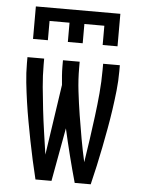

<svg xmlns="http://www.w3.org/2000/svg" viewBox="-53 -782 606 824"><g transform="rotate(5 250.0 -370.0)"><path d="M200 0H131Q121 -41 112 -81.5Q103 -122 95 -163Q87 -204 79.5 -245Q72 -286 66 -327.5Q60 -369 55.5 -410.5Q51 -452 51 -494V-520H123V-494Q123 -446 127.5 -398Q132 -350 137.5 -302Q143 -254 150 -206Q157 -158 164 -110L209 -414Q207 -434 205.5 -454Q204 -474 204 -494V-520H276V-494Q276 -443 282 -392.5Q288 -342 296 -291.5Q304 -241 313 -191Q322 -141 333 -92Q341 -142 348 -192Q355 -242 361.5 -292Q368 -342 372.5 -392.5Q377 -443 377 -494V-520H449V-494Q449 -452 444.5 -410.5Q440 -369 434 -327.5Q428 -286 420.5 -245Q413 -204 405 -163Q397 -122 388 -81.5Q379 -41 369 0H300Q284 -57 269.5 -114.5Q255 -172 242 -230ZM68 -600V-740H432V-600H368V-683H282V-600H218V-683H132V-600Z"/></g></svg>

Font: Iosevka
Style: Regular
Weight: 400
Monospace: yes
Designer: Belleve Invis
Foundry: Belleve Invis
Version: Version 33.2.3; ttfautohint (v1.8.4)